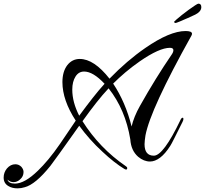

<svg xmlns="http://www.w3.org/2000/svg" viewBox="-317 -869 1123 1052"><path d="M-221 163Q-250 163 -270 151Q-297 136 -297 104Q-297 76 -279 54Q-259 31 -233 31Q-214 31 -200 45Q-188 59 -188 73Q-188 98 -207 114Q-223 129 -243 129Q-262 129 -276 115Q-270 137 -235 137Q-182 137 -109 66Q-82 40 -51.5 3.5Q-21 -33 12 -81Q34 -113 55 -144.5Q76 -176 98 -208Q25 -320 25 -419Q25 -476 51 -511Q78 -546 120 -546Q198 -546 283 -438Q379 -537 479 -606Q613 -699 700 -699Q735 -699 735 -684Q735 -680 732 -674Q507 -271 480 -127Q478 -113 476.5 -101Q475 -89 475 -79Q475 -16 526 -16Q578 -16 672 -212Q676 -222 683 -224H684Q688 -224 688 -217Q688 -211 683 -201Q655 -145 638.5 -112Q622 -79 616 -70Q588 -26 560 -5Q532 16 505 16Q471 16 440 -10Q401 -44 397 -105Q370 -269 278 -385Q246 -351 210.5 -306Q175 -261 135 -205Q181 -132 240.5 -70Q300 -8 373 42Q380 46 380 52Q380 60 374 60Q371 60 365 57Q337 40 307 16.5Q277 -7 244 -38Q207 -72 175.5 -107.5Q144 -143 117 -180Q49 -84 9.5 -29Q-30 26 -41 40Q-123 142 -182 157Q-201 163 -221 163ZM404 -176Q410 -202 421.5 -230.5Q433 -259 450 -289Q536 -442 623 -569Q633 -583 633 -594Q633 -607 614 -607Q556 -607 449 -533Q406 -503 370 -472.5Q334 -442 303 -411Q371 -309 404 -176ZM117 -235Q156 -288 190.5 -332Q225 -376 256 -410Q193 -477 144 -477Q114 -477 97 -450Q79 -422 79 -378Q79 -309 117 -235ZM645 -743Q637 -744 637 -750Q637 -751 649 -761.5Q661 -772 679 -786.5Q697 -801 716.5 -815Q736 -829 751 -839Q766 -849 770 -849Q786 -849 786 -830Q786 -806 753 -789Q736 -781 711.5 -770Q687 -759 667.5 -751Q648 -743 645 -743Z"/></svg>

Font: Carattere
Style: Regular
Weight: 400
Designer: Robert E. Leuschke
Foundry: Robert E. Leuschke
Version: Version 1.010; ttfautohint (v1.8.3)